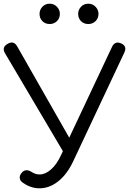

<svg xmlns="http://www.w3.org/2000/svg" viewBox="-22 -1011 744 1039"><path d="M191 8Q145 8 102 -22Q87 -32 85 -46.5Q83 -61 94 -74Q104 -88 118.5 -89.5Q133 -91 148 -81Q159 -74 169.5 -70.5Q180 -67 193 -67Q223 -67 254 -94Q285 -121 308 -171L584 -757Q600 -791 634 -776Q667 -761 651 -727L375 -140Q342 -69 294 -30.5Q246 8 191 8ZM339 -158 5 -723Q-14 -756 20 -774Q52 -793 71 -760L392 -197ZM247 -881Q223 -881 207.5 -896.5Q192 -912 192 -936Q192 -958 207.5 -974.5Q223 -991 247 -991Q270 -991 286 -974.5Q302 -958 302 -936Q302 -912 286 -896.5Q270 -881 247 -881ZM456 -881Q432 -881 416.5 -896.5Q401 -912 401 -936Q401 -958 416.5 -974.5Q432 -991 456 -991Q479 -991 495 -974.5Q511 -958 511 -936Q511 -912 495 -896.5Q479 -881 456 -881Z"/></svg>

Font: Comfortaa
Style: Regular
Weight: 400
Designer: Johan Aakerlund
Foundry: Johan Aakerlund
Version: Version 3.104; ttfautohint (v1.8.1.43-b0c9)